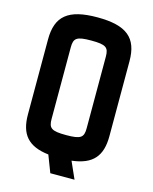

<svg xmlns="http://www.w3.org/2000/svg" viewBox="-160 -1115 1074 1349"><g transform="rotate(15 377.5 -440.0)"><path d="M340 131.2H516.2L461.2 7.5C612.5 -10 673.8 -82.5 673.8 -227.5V-772.5C673.8 -942.5 590 -1012.5 377.5 -1012.5C165 -1012.5 81.2 -942.5 81.2 -772.5V-227.5C81.2 -82.5 142.5 -10 292.5 7.5ZM250 -240V-760C250 -827.5 270 -843.8 377.5 -843.8C485 -843.8 505 -827.5 505 -760V-240C505 -172.5 485 -156.2 377.5 -156.2C270 -156.2 250 -172.5 250 -240Z"/></g></svg>

Font: Basalte Marquee
Style: Regular
Weight: 400
Designer: Ange Degheest & Benjamin Gomez & Eugénie Bidaut
Foundry: Velvetyne Type Foundry
Version: Version 1.000;FEAKit 1.0